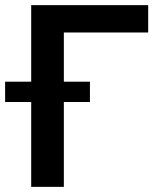

<svg xmlns="http://www.w3.org/2000/svg" viewBox="-56 -727 631 747"><path d="M520.5 -600.6H192.4V-409.2H293.9V-330.1H192.4V0H65.4V-330.1H-36.1V-409.2H65.4V-707H520.5Z"/></svg>

Font: Pretendard SemiBold
Style: Regular
Weight: 600
Designer: Base glyphs from Inter by Rasmus Andersson; Hangeul glyphs from Noto Sans CJK(Source Han Sans) by Jang Soo-young and Kan
Foundry: Kil Hyung-jin
Version: Version 1.309